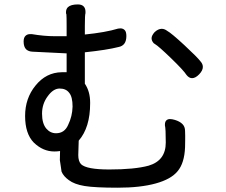

<svg xmlns="http://www.w3.org/2000/svg" viewBox="-20 -789 1040 885"><path d="M338.9 -768.6Q356.4 -768.6 365.2 -759.8Q374 -751 374 -735.4Q374 -730.5 374 -728.5Q371.1 -720.7 371.1 -668.9V-629.9Q466.8 -639.6 524.4 -657.2Q530.3 -658.2 535.2 -658.2Q546.9 -658.2 554.7 -650.4Q562.5 -642.6 562.5 -623Q562.5 -579.1 526.4 -572.3Q472.7 -558.6 371.1 -547.9V-403.3Q395.5 -367.2 395.5 -316.4Q395.5 -314.5 395.5 -312.5Q395.5 -201.2 342.8 -140.6Q340.8 -87.9 340.8 -74.2Q340.8 -45.9 353.5 -32.2Q378.9 -7.8 483.4 -7.8Q600.6 -7.8 665 -25.4Q744.1 -48.8 744.1 -131.8Q744.1 -196.3 740.2 -210.9Q740.2 -211.9 740.2 -214.8Q740.2 -227.5 746.6 -233.9Q752.9 -240.2 763.2 -240.2Q773.4 -240.2 786.1 -236.3Q808.6 -229.5 820.8 -217.3Q833 -205.1 833 -185.5Q834 -162.1 833.5 -140.1Q833 -118.2 833 -110.4Q830.1 -37.1 798.8 0Q768.6 37.1 697.8 56.6Q627 76.2 522.5 76.2Q418 76.2 370.1 68.4Q322.3 60.5 296.9 41Q272.5 23.4 263.7 2Q263.7 1 259.8 -24.9Q255.9 -50.8 255.9 -50.8Q255.9 -77.1 256.8 -92.8Q244.1 -90.8 230.5 -90.8Q178.7 -90.8 136.7 -130.9Q136.7 -130.9 135.7 -131.8Q95.7 -172.9 95.7 -254.4Q95.7 -335.9 143.6 -394.5Q192.4 -455.1 264.6 -456.1H287.1V-543L128.9 -550.8Q111.3 -551.8 100.6 -561.5Q88.9 -573.2 88.9 -597.7Q88.9 -615.2 97.2 -623.5Q105.5 -631.8 119.1 -631.8Q122.1 -631.8 126 -631.8Q183.6 -622.1 231.4 -622.1H287.1V-668.9Q287.1 -710 286.1 -722.7Q284.2 -724.6 284.2 -732.4Q284.2 -747.1 293 -755.9Q306.6 -768.6 338.9 -768.6ZM725.6 -656.2Q738.3 -656.2 751 -646.5Q769.5 -636.7 830.1 -580.6Q890.6 -524.4 904.3 -505.9Q915 -494.1 915 -480.5Q915 -463.9 897.9 -446.3Q880.9 -428.7 865.2 -428.7Q851.6 -428.7 839.8 -443.4Q826.2 -464.8 768.6 -520.5Q710.9 -576.2 694.3 -585.9Q692.4 -586.9 688.5 -589.8Q678.7 -600.6 678.7 -612.8Q678.7 -625 692.4 -640.6Q709 -656.2 725.6 -656.2ZM193.4 -196.3Q211.9 -174.8 238.3 -174.8Q277.3 -174.8 293.9 -212.9Q313.5 -252.9 314.5 -297.9Q314.5 -342.8 298.8 -361.3Q284.2 -380.9 254.9 -380.9Q225.6 -380.9 200.2 -345.7Q173.8 -310.5 173.8 -265.1Q173.8 -219.7 193.4 -196.3Z"/></svg>

Font: TaiwanPearl
Style: Regular
Weight: 400
Version: Version 2.102